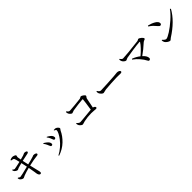

<svg xmlns="http://www.w3.org/2000/svg" viewBox="559 -2790 4863 4863"><g transform="rotate(-45 2990.0 -358.5)"><path d="M314.5 -723.6 311.5 -743.2Q366.2 -766.6 393.6 -766.6Q426.8 -766.6 462.9 -751Q499 -735.4 500 -718.8Q501 -709 494.6 -692.4Q488.3 -675.8 490.2 -659.2Q493.2 -628.9 505.9 -567.4Q566.4 -582 614.3 -596.7Q631.8 -602.5 647.9 -609.9Q664.1 -617.2 671.9 -621.1Q679.7 -625 683.6 -625Q710.9 -627 738.8 -617.2Q766.6 -607.4 766.6 -588.9Q766.6 -561.5 724.6 -552.7Q632.8 -535.2 516.6 -508.8Q523.4 -477.5 535.6 -420.9Q547.9 -364.3 551.8 -347.7Q673.8 -376 765.6 -405.3Q776.4 -409.2 785.6 -413.1Q794.9 -417 799.3 -418.9Q803.7 -420.9 807.6 -420.9Q844.7 -422.9 874 -410.2Q903.3 -397.5 903.3 -378.9Q903.3 -349.6 866.2 -345.7Q740.2 -334 564.5 -292Q589.8 -175.8 611.3 -93.8Q614.3 -81.1 619.1 -62Q624 -43 626 -34.7Q627.9 -26.4 629.9 -13.7Q631.8 -1 631.8 9.8Q631.8 44.9 597.7 44.9Q579.1 45.9 563 24.9Q546.9 3.9 541 -21.5Q539.1 -28.3 536.1 -49.3Q533.2 -70.3 528.8 -100.6Q524.4 -130.9 519.5 -154.3Q516.6 -171.9 509.3 -213.9Q502 -255.9 498 -276.4Q377.9 -245.1 290 -211.9Q275.4 -207 253.4 -194.8Q231.4 -182.6 218.8 -182.6Q199.2 -181.6 170.9 -198.7Q142.6 -215.8 130.9 -232.4Q120.1 -248 113.3 -284.2L128.9 -293.9Q166 -262.7 186.5 -262.7Q218.8 -262.7 487.3 -331.1Q476.6 -383.8 452.1 -493.2Q357.4 -468.8 317.4 -456.1Q306.6 -452.1 295.4 -445.8Q284.2 -439.5 276.4 -436.5Q268.6 -433.6 258.8 -433.6Q242.2 -433.6 214.8 -450.7Q187.5 -467.8 175.8 -485.4Q166 -499 160.2 -531.2L174.8 -538.1Q175.8 -537.1 186.5 -527.8Q197.3 -518.6 200.7 -516.1Q204.1 -513.7 212.9 -510.3Q221.7 -506.8 230.5 -506.8Q249 -506.8 439.5 -549.8Q412.1 -670.9 400.4 -691.4Q396.5 -699.2 387.7 -704.6Q378.9 -710 370.6 -711.9Q362.3 -713.9 343.8 -717.3Q325.2 -720.7 314.5 -723.6Z M1417 -414.1Q1393.6 -464.8 1365.2 -499L1377 -508.8Q1417 -490.2 1453.1 -461.9Q1514.6 -414.1 1514.6 -359.4Q1514.6 -340.8 1502.9 -330.6Q1491.2 -320.3 1475.6 -320.3Q1460 -320.3 1451.7 -330.6Q1443.4 -340.8 1433.6 -369.6Q1423.8 -398.4 1417 -414.1ZM1738.3 -375Q1675.8 -238.3 1555.7 -123.5Q1435.5 -8.8 1262.7 50.8L1252 34.2Q1343.8 -12.7 1426.3 -84.5Q1508.8 -156.2 1561 -225.1Q1613.3 -293.9 1643.6 -353.5Q1673.8 -413.1 1673.8 -446.3Q1673.8 -469.7 1621.1 -492.2L1625 -505.9Q1667 -508.8 1675.8 -507.8Q1706.1 -503.9 1737.8 -476.1Q1769.5 -448.2 1769.5 -425.8Q1769.5 -416 1756.3 -399.9Q1743.2 -383.8 1738.3 -375ZM1243.2 -357.4Q1223.6 -402.3 1189.5 -445.3L1201.2 -456.1Q1234.4 -442.4 1273.4 -410.2Q1344.7 -355.5 1344.7 -300.8Q1344.7 -260.7 1307.6 -260.7Q1291 -260.7 1282.2 -271Q1273.4 -281.2 1262.2 -311.5Q1251 -341.8 1243.2 -357.4Z M2164.1 -609.4 2182.6 -616.2Q2185.5 -613.3 2198.2 -598.1Q2210.9 -583 2216.3 -578.1Q2221.7 -573.2 2233.4 -567.4Q2245.1 -561.5 2257.8 -561.5Q2292 -561.5 2440.9 -576.2Q2589.8 -590.8 2643.6 -597.7Q2664.1 -599.6 2681.6 -612.3Q2699.2 -625 2709 -625Q2733.4 -625 2775.4 -594.7Q2817.4 -564.5 2817.4 -543Q2817.4 -530.3 2801.3 -511.2Q2785.2 -492.2 2782.2 -478.5Q2777.3 -458 2769 -415.5Q2760.7 -373 2748.5 -312Q2736.3 -251 2727.5 -208Q2755.9 -202.1 2773.9 -186Q2792 -169.9 2792 -152.3Q2792 -126 2752 -126Q2741.2 -126 2690.4 -130.9Q2639.6 -135.7 2595.7 -135.7Q2467.8 -135.7 2337.9 -108.4Q2313.5 -103.5 2286.1 -93.3Q2258.8 -83 2246.1 -83Q2223.6 -83 2194.3 -107.4Q2165 -131.8 2154.3 -155.3Q2139.6 -190.4 2139.6 -216.8L2156.2 -225.6Q2174.8 -206.1 2183.1 -197.8Q2191.4 -189.5 2209.5 -179.7Q2227.5 -169.9 2246.1 -169.9Q2263.7 -169.9 2338.9 -177.2Q2414.1 -184.6 2510.3 -193.8Q2606.4 -203.1 2652.3 -207Q2692.4 -469.7 2696.3 -530.3Q2697.3 -541 2685.5 -541Q2653.3 -541 2517.6 -524.4Q2381.8 -507.8 2331.1 -498Q2317.4 -495.1 2293 -483.9Q2268.6 -472.7 2258.8 -472.7Q2238.3 -472.7 2209.5 -500.5Q2180.7 -528.3 2173.8 -551.8Q2164.1 -574.2 2164.1 -609.4Z M3076.2 -427.7 3096.7 -433.6Q3113.3 -408.2 3120.1 -398.9Q3127 -389.6 3143.6 -378.9Q3160.2 -368.2 3181.6 -368.2Q3242.2 -368.2 3420.4 -378.4Q3598.6 -388.7 3662.1 -393.6Q3696.3 -396.5 3735.4 -400.9Q3774.4 -405.3 3787.1 -405.3Q3822.3 -405.3 3851.1 -390.1Q3879.9 -375 3879.9 -351.6Q3879.9 -320.3 3828.1 -320.3Q3813.5 -320.3 3771.5 -321.3Q3729.5 -322.3 3693.4 -322.3Q3642.6 -322.3 3492.7 -313.5Q3342.8 -304.7 3287.1 -297.9Q3254.9 -293.9 3225.6 -284.2Q3196.3 -274.4 3181.6 -274.4Q3159.2 -274.4 3127.4 -305.2Q3095.7 -335.9 3084 -366.2Q3076.2 -385.7 3076.2 -427.7Z M4058.6 -594.7 4076.2 -602.5Q4078.1 -599.6 4088.4 -586.9Q4098.6 -574.2 4103 -570.3Q4107.4 -566.4 4116.2 -558.6Q4125 -550.8 4133.3 -548.3Q4141.6 -545.9 4151.4 -545.9Q4252.9 -545.9 4717.8 -600.6Q4728.5 -601.6 4745.1 -612.8Q4761.7 -624 4771.5 -624Q4798.8 -624 4844.2 -585.9Q4889.6 -547.9 4889.6 -522.5Q4889.6 -508.8 4878.9 -502.9Q4868.2 -497.1 4848.1 -490.2Q4828.1 -483.4 4815.4 -472.7Q4668.9 -338.9 4533.2 -244.1Q4627 -159.2 4627 -83Q4627 -62.5 4614.3 -50.8Q4601.6 -39.1 4583 -39.1Q4569.3 -39.1 4558.1 -52.2Q4546.9 -65.4 4537.1 -86.4Q4527.3 -107.4 4501.5 -146.5Q4475.6 -185.5 4440.4 -224.6Q4380.9 -296.9 4288.1 -364.3L4301.8 -381.8Q4412.1 -340.8 4499 -272.5Q4576.2 -336.9 4645 -409.2Q4713.9 -481.4 4742.2 -529.3Q4754.9 -547.9 4732.4 -547.9Q4654.3 -543 4478.5 -518.1Q4302.7 -493.2 4235.4 -478.5Q4224.6 -476.6 4201.7 -463.9Q4178.7 -451.2 4167 -451.2Q4143.6 -451.2 4113.3 -477.1Q4083 -502.9 4072.3 -528.3Q4059.6 -554.7 4058.6 -594.7Z M5169.9 -668.9 5181.6 -689.5Q5286.1 -666 5366.7 -618.2Q5447.3 -570.3 5447.3 -511.7Q5447.3 -491.2 5435.5 -478.5Q5423.8 -465.8 5404.3 -465.8Q5377.9 -465.8 5342.8 -510.7Q5302.7 -560.5 5268.1 -593.3Q5233.4 -626 5169.9 -668.9ZM5271.5 -119.1Q5314.5 -119.1 5430.7 -192.9Q5546.9 -266.6 5676.3 -381.3Q5805.7 -496.1 5873 -593.8L5895.5 -580.1Q5735.4 -291 5369.1 -58.6Q5362.3 -54.7 5343.3 -36.1Q5324.2 -17.6 5310.5 -17.6Q5280.3 -17.6 5240.2 -45.4Q5200.2 -73.2 5182.6 -100.6Q5164.1 -135.7 5162.1 -173.8L5177.7 -183.6Q5236.3 -119.1 5271.5 -119.1Z"/></g></svg>

Font: GenYoMin TW TTF Medium
Style: Regular
Weight: 500
Version: Version 1.300